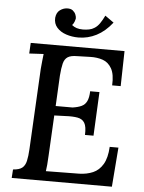

<svg xmlns="http://www.w3.org/2000/svg" viewBox="-59 -940 739 987"><g transform="rotate(5 310.0 -446.5)"><path d="M560 -700 556 -519H512Q515 -576 498 -606Q481 -636 452 -646Q423 -656 388 -655L319 -653Q287 -653 271 -642.5Q255 -632 249 -608.5Q243 -585 240 -545L232 -388H319Q347 -392 365 -400.5Q383 -409 392 -427.5Q401 -446 402 -479H450L439 -253H395Q397 -296 385.5 -315Q374 -334 349 -338.5Q324 -343 287 -341L229 -339L218 -131Q217 -104 215 -83.5Q213 -63 211 -50L383 -52Q422 -53 453.5 -66.5Q485 -80 504.5 -113Q524 -146 527 -203H572L556 0H39L42 -44Q74 -46 89 -58Q104 -70 109.5 -94Q115 -118 117 -155L139 -571Q141 -593 143 -613.5Q145 -634 147 -649Q130 -648 109.5 -647Q89 -646 73 -645L76 -700ZM317 -749Q284 -749 254 -759Q224 -769 206 -789.5Q188 -810 190 -840Q193 -867 210 -879.5Q227 -892 246 -893Q266 -894 276.5 -885.5Q287 -877 291.5 -866Q296 -855 296 -846Q295 -839 291.5 -829Q288 -819 280 -810Q291 -801 304.5 -796.5Q318 -792 337 -792Q353 -792 368.5 -795Q384 -798 396 -806Q411 -815 423 -832.5Q435 -850 446 -873L491 -841Q454 -794 410 -771.5Q366 -749 317 -749Z"/></g></svg>

Font: Lora Medium
Style: Italic
Weight: 500
Italic angle: -3°
Designer: Olga Karpushina, Alexei Vanyashin (Cyrillic)
Foundry: Cyreal
Version: Version 3.004